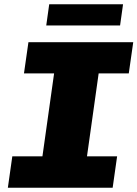

<svg xmlns="http://www.w3.org/2000/svg" viewBox="-20 -885 648 905"><path d="M17 0 38 -148H180L235 -539H93L114 -686H608L587 -539H445L390 -148H532L511 0ZM198 -765 212 -865H560L546 -765Z"/></svg>

Font: Chivo Mono Medium Black
Style: Italic
Weight: 900
Italic angle: -8.05°
Monospace: yes
Version: Version 1.008